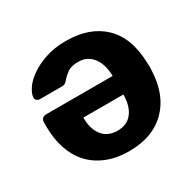

<svg xmlns="http://www.w3.org/2000/svg" viewBox="-123 -667 831 815"><g transform="rotate(-30 292.5 -260.0)"><path d="M291 -530Q406 -530 473 -466.5Q540 -403 544 -280Q545 -272 545 -258.5Q545 -245 544 -237Q539 -121 472.5 -55.5Q406 10 292 10Q229 10 181 -10Q133 -30 101.5 -65Q70 -100 54 -149Q38 -198 38 -255V-278Q38 -289 45 -295.5Q52 -302 63 -302H389Q389 -325 383.5 -347.5Q378 -370 366.5 -387.5Q355 -405 336.5 -416Q318 -427 292 -427Q256 -427 236.5 -412Q217 -397 209 -387Q200 -376 194.5 -373.5Q189 -371 178 -371H73Q64 -371 57.5 -376.5Q51 -382 52 -392Q53 -409 68.5 -432.5Q84 -456 114 -477.5Q144 -499 188.5 -514.5Q233 -530 291 -530ZM389 -211H193V-209Q193 -155 218.5 -122.5Q244 -90 292 -90Q339 -90 364 -122.5Q389 -155 389 -209Z"/></g></svg>

Font: Fz Rubik SemBd
Style: Regular
Weight: 600
Designer: Hubert and Fischer
Foundry: Hubert and Fischer
Version: Vit hóa bi FontZin.com